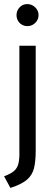

<svg xmlns="http://www.w3.org/2000/svg" viewBox="-20 -709 268 941"><path d="M114 -581Q100 -581 87.5 -588Q75 -595 68 -607.5Q61 -620 61 -635Q61 -657 76 -673Q91 -689 114 -689Q136 -689 152.5 -673Q169 -657 169 -635Q169 -613 153 -597Q137 -581 114 -581ZM155 -485V30Q155 80 147 114Q139 148 113 171Q87 194 31 212L0 155Q35 142 50.5 127.5Q66 113 71 90Q76 67 75 30V-485Z"/></svg>

Font: Catamaran Thin
Style: Regular
Weight: 400
Version: Version 2.000